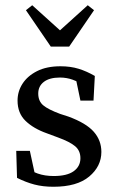

<svg xmlns="http://www.w3.org/2000/svg" viewBox="-20 -702 441 733"><path d="M184 11Q144 11 111.5 2.5Q79 -6 45 -23L42 -126H94L118 -15L72 -35V-68Q97 -49 124 -39.5Q151 -30 185 -30Q236 -30 261.5 -48.5Q287 -67 287 -98Q287 -127 266.5 -144Q246 -161 202 -177L159 -193Q108 -211 77.5 -240.5Q47 -270 47 -318Q47 -353 66 -382.5Q85 -412 121.5 -430.5Q158 -449 211 -449Q249 -449 280 -439.5Q311 -430 342 -412L337 -318H287L267 -414L303 -398V-372Q260 -406 209 -406Q169 -406 147.5 -389.5Q126 -373 126 -345Q126 -316 145 -300Q164 -284 210 -267L241 -257Q309 -232 338 -199Q367 -166 367 -122Q367 -67 320.5 -28Q274 11 184 11ZM103 -682 248 -551H170L315 -682L339 -663L244 -524H174L79 -663Z"/></svg>

Font: Lisu Bosa
Style: Regular
Weight: 400
Designer: David Morse, Annie Olsen, Victor Gaultney, Frank Grießhammer (Latin)
Foundry: SIL International
Version: Version 2.000